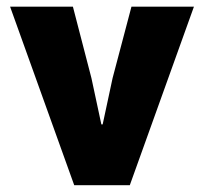

<svg xmlns="http://www.w3.org/2000/svg" viewBox="-20 -547 602 567"><path d="M199.2 0 9.8 -527.3H195.3L250 -316.4L279.3 -179.7H283.2L312.5 -316.4L368.2 -527.3H552.7L363.3 0Z"/></svg>

Font: Reddit Mono Black
Style: Regular
Weight: 900
Monospace: yes
Designer: Stephen Hutchings
Foundry: Reddit
Version: Version 1.014